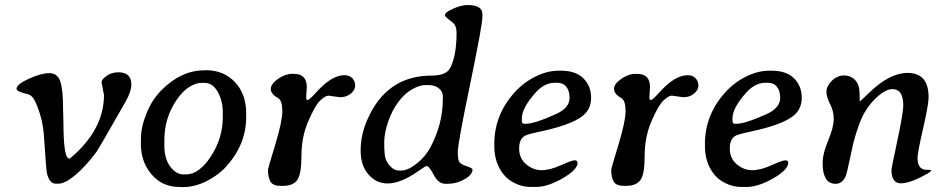

<svg xmlns="http://www.w3.org/2000/svg" viewBox="-20 -743 3806 770"><path d="M454.6 -453.1Q506.8 -453.1 506.8 -404.3Q506.8 -376.5 483.4 -335Q377 -147.5 365.7 -132.3Q321.8 -73.7 281 -40Q240.2 -6.3 213.4 -6.3H204.1Q177.7 -6.3 168 -49.3Q165 -63.5 156.2 -198.2Q151.9 -264.2 124.5 -329.1Q110.8 -360.8 91.8 -365.2Q46.4 -375.5 46.4 -386.7Q46.4 -404.8 95.7 -427.2Q145 -449.7 177.7 -449.7Q210.4 -449.7 221.7 -416.7Q232.9 -383.8 232.9 -309.1L234.4 -252.4Q234.4 -106.9 257.8 -106.9Q261.2 -106.9 283.2 -127.4Q397 -233.9 397 -361.8L387.2 -413.1Q387.2 -424.3 407.5 -438.7Q427.7 -453.1 454.6 -453.1Z M801.3 -410.6H787.1Q766.6 -410.6 740.2 -395Q713.9 -379.4 689 -343.3Q639.2 -271 639.2 -182.1V-157.7Q639.2 -106.9 662.6 -75.2Q686 -43.5 715.8 -43.5H725.6Q778.8 -43.5 826.2 -116.5Q873.5 -189.5 873.5 -272.9V-292.5Q873.5 -338.4 853.3 -374.5Q833 -410.6 801.3 -410.6ZM544.9 -166V-180.2L545.4 -187.5Q545.4 -234.4 567.9 -289.1Q589.8 -343.8 627.9 -381.8Q707 -460.9 798.3 -460.9L805.7 -461.4Q877 -461.4 922.1 -413.8Q967.3 -366.2 967.3 -288.1V-273.4Q967.3 -163.6 887.2 -75.2Q855.5 -40 808.1 -16.4Q760.7 7.3 713.9 7.3H706.5L699.2 6.8Q630.9 6.8 587.9 -43.5Q544.9 -93.8 544.9 -166Z M1114.3 2.4H1105Q1075.7 2.4 1065.2 -13.9Q1054.7 -30.3 1054.7 -63Q1054.7 -67.4 1083.5 -161.6Q1112.3 -255.9 1112.3 -297.9Q1112.3 -339.8 1095.2 -349.6Q1065.9 -366.2 1065.9 -386.2Q1065.9 -406.2 1094.7 -426.5Q1123.5 -446.8 1150.9 -446.8H1158.7Q1210.4 -446.8 1210.4 -393.6L1209 -375Q1208 -362.8 1208 -352.3Q1208 -341.8 1214.1 -341.8Q1220.2 -341.8 1247.6 -372.1Q1309.6 -441.4 1361.3 -441.4Q1381.3 -441.4 1392.8 -429.4Q1404.3 -417.5 1404.3 -399.7Q1404.3 -381.8 1386.7 -367.4Q1369.1 -353 1343.8 -353L1297.4 -359.4Q1285.2 -359.4 1264.6 -340.3Q1244.1 -321.3 1216.6 -257.6Q1189 -193.8 1189 -118.9Q1189 -43.9 1171.9 -20.8Q1154.8 2.4 1114.3 2.4Z M1581.1 -59.1H1589.4Q1616.2 -59.1 1651.4 -87.2Q1686.5 -115.2 1706.1 -151.9Q1755.9 -246.1 1755.9 -345.2L1756.3 -354Q1756.3 -376 1740 -388.9Q1723.6 -401.9 1699.2 -401.9H1685.1Q1663.1 -401.9 1632.6 -384.8Q1602.1 -367.7 1576.7 -333Q1551.3 -298.3 1536.1 -253.2Q1521 -208 1521 -174.3V-150.9Q1522 -141.1 1522 -136.2Q1522 -105 1540 -82Q1558.1 -59.1 1581.1 -59.1ZM1914.6 -675.3Q1914.6 -642.1 1865.2 -404.5Q1815.9 -167 1815.9 -133.3Q1815.9 -99.6 1823.5 -91.3Q1831.1 -83 1853 -75.9Q1875 -68.8 1875 -63Q1875 -42.5 1843 -24.2Q1811 -5.9 1776.4 -5.9H1766.1Q1738.3 -5.9 1719.5 -41.5Q1700.7 -77.1 1691.9 -77.1Q1686 -77.1 1660.2 -58.6Q1587.9 -7.3 1534.7 -7.3Q1534.2 -7.3 1533.7 -7.3Q1488.8 -7.3 1457.5 -43.5Q1426.3 -79.1 1426.3 -139.6Q1426.3 -200.7 1452.1 -260.7Q1528.8 -439.9 1711.4 -439.9H1712.4Q1771.5 -439.9 1787.1 -473.1Q1811 -523.4 1811 -611.3Q1811 -641.1 1793.9 -653.8Q1764.2 -676.3 1764.2 -681.2Q1764.2 -690.9 1781.2 -700.2Q1822.8 -722.7 1856.9 -722.7Q1914.6 -722.7 1914.6 -686Z M2072.8 -268.1V-258.8Q2072.8 -246.6 2082.5 -246.6H2087.9Q2124 -246.6 2210 -285.6Q2264.2 -310.1 2264.2 -350.6V-353L2263.7 -356Q2263.7 -378.9 2251 -395Q2238.3 -411.1 2213.9 -411.1H2205.6Q2163.1 -411.1 2127 -370.6Q2072.8 -309.6 2072.8 -268.1ZM2127.9 6.8H2108.9Q2076.2 6.8 2046.1 -7.6Q2016.1 -22 1998 -45.4Q1962.4 -90.8 1962.4 -157.2V-166.5Q1962.4 -281.2 2042.5 -371.1Q2078.6 -411.6 2126.5 -435.5Q2174.3 -459.5 2220.7 -459.5H2230Q2289.1 -459.5 2319.8 -428.7Q2350.6 -397.9 2350.6 -350.8Q2350.6 -303.7 2314.5 -276.4Q2267.1 -240.7 2143.6 -214.8Q2095.2 -204.6 2084.5 -198.2Q2062 -185.5 2062 -146.7Q2062 -107.9 2090.1 -84.2Q2118.2 -60.5 2151.9 -60.5Q2185.5 -60.5 2229.2 -80.3Q2272.9 -100.1 2284.7 -100.1Q2296.4 -100.1 2296.4 -90.3Q2296.4 -62.5 2236.3 -27.8Q2176.3 6.8 2127.9 6.8Z M2490.7 2.4H2481.4Q2452.1 2.4 2441.7 -13.9Q2431.2 -30.3 2431.2 -63Q2431.2 -67.4 2460 -161.6Q2488.8 -255.9 2488.8 -297.9Q2488.8 -339.8 2471.7 -349.6Q2442.4 -366.2 2442.4 -386.2Q2442.4 -406.2 2471.2 -426.5Q2500 -446.8 2527.3 -446.8H2535.2Q2586.9 -446.8 2586.9 -393.6L2585.4 -375Q2584.5 -362.8 2584.5 -352.3Q2584.5 -341.8 2590.6 -341.8Q2596.7 -341.8 2624 -372.1Q2686 -441.4 2737.8 -441.4Q2757.8 -441.4 2769.3 -429.4Q2780.8 -417.5 2780.8 -399.7Q2780.8 -381.8 2763.2 -367.4Q2745.6 -353 2720.2 -353L2673.8 -359.4Q2661.6 -359.4 2641.1 -340.3Q2620.6 -321.3 2593 -257.6Q2565.4 -193.8 2565.4 -118.9Q2565.4 -43.9 2548.3 -20.8Q2531.2 2.4 2490.7 2.4Z M2917.5 -268.1V-258.8Q2917.5 -246.6 2927.2 -246.6H2932.6Q2968.8 -246.6 3054.7 -285.6Q3108.9 -310.1 3108.9 -350.6V-353L3108.4 -356Q3108.4 -378.9 3095.7 -395Q3083 -411.1 3058.6 -411.1H3050.3Q3007.8 -411.1 2971.7 -370.6Q2917.5 -309.6 2917.5 -268.1ZM2972.7 6.8H2953.6Q2920.9 6.8 2890.9 -7.6Q2860.8 -22 2842.8 -45.4Q2807.1 -90.8 2807.1 -157.2V-166.5Q2807.1 -281.2 2887.2 -371.1Q2923.3 -411.6 2971.2 -435.5Q3019 -459.5 3065.4 -459.5H3074.7Q3133.8 -459.5 3164.6 -428.7Q3195.3 -397.9 3195.3 -350.8Q3195.3 -303.7 3159.2 -276.4Q3111.8 -240.7 2988.3 -214.8Q2939.9 -204.6 2929.2 -198.2Q2906.7 -185.5 2906.7 -146.7Q2906.7 -107.9 2934.8 -84.2Q2962.9 -60.5 2996.6 -60.5Q3030.3 -60.5 3074 -80.3Q3117.7 -100.1 3129.4 -100.1Q3141.1 -100.1 3141.1 -90.3Q3141.1 -62.5 3081.1 -27.8Q3021 6.8 2972.7 6.8Z M3602.5 -320.3Q3602.5 -385.7 3558.6 -385.7Q3535.2 -385.7 3503.7 -359.6Q3472.2 -333.5 3448 -293Q3423.8 -252.4 3401.9 -168Q3400.4 -161.6 3388.2 -104.7Q3376 -47.9 3373 -40Q3359.4 -5.9 3331.5 -5.9Q3303.7 -5.9 3291.5 -27.8Q3279.3 -49.8 3279.3 -81.5V-93.3Q3279.3 -126 3301.5 -179.9Q3323.7 -233.9 3323.7 -265.6Q3323.7 -297.4 3309.1 -325.4Q3294.4 -353.5 3294.4 -375.5Q3294.4 -397.5 3315.9 -418.9Q3337.4 -440.4 3365 -440.4Q3392.6 -440.4 3409.9 -421.4Q3427.2 -402.3 3427.2 -369.4Q3427.2 -336.4 3428.7 -336.4Q3430.2 -336.4 3466.8 -372.1Q3547.4 -450.2 3619.6 -450.7Q3704.1 -450.7 3704.1 -353.5Q3704.1 -323.7 3681.9 -227.1Q3659.7 -130.4 3659.7 -109.9Q3659.7 -62 3696.3 -62Q3714.8 -62 3714.8 -60.5Q3714.8 -55.7 3699.7 -46.9Q3630.9 -7.8 3593 -7.8Q3555.2 -7.8 3555.2 -61.5Q3555.2 -68.8 3578.9 -179.9Q3602.5 -291 3602.5 -320.3Z"/></svg>

Font: Averia Serif Libre
Style: Italic
Weight: 400
Italic angle: -7.90001°
Version: Version 1.002